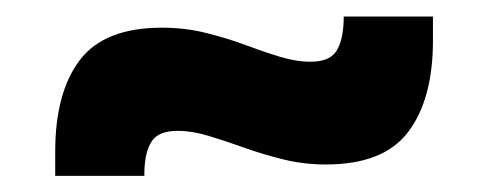

<svg xmlns="http://www.w3.org/2000/svg" viewBox="-20 -432 592 233"><path d="M375.6 -232.4Q348.5 -232.4 323.6 -238.6Q298.8 -244.7 276.3 -252.8Q253.7 -260.9 233.5 -267Q213.3 -273.2 195.4 -273.2Q172.8 -273.2 164.4 -260.9Q155.9 -248.6 155.2 -224.2V-218.6H47V-248Q47 -319.6 76.8 -359Q106.6 -398.4 176.5 -398.4Q204.3 -398.4 229.3 -392.2Q254.3 -386.1 276.7 -377.8Q299.1 -369.4 319.1 -363.3Q339.2 -357.1 356.9 -357.1Q379.8 -357.1 388.1 -369.9Q396.4 -382.6 397.1 -407.9V-411.9H505.4V-382.6Q505.4 -312 475.6 -272.2Q445.7 -232.4 375.6 -232.4Z"/></svg>

Font: Anek Gujarati Medium
Style: Regular
Weight: 500
Designer: Mrunmayee Ghaisas (Gujarati), Yesha Goshar (Latin)
Foundry: Ek Type
Version: Version 1.003